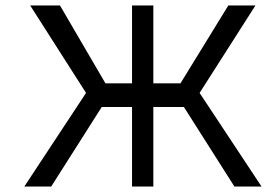

<svg xmlns="http://www.w3.org/2000/svg" viewBox="-20 -685 1028 705"><path d="M295.9 -343.8 90.8 -665H200.2L367.2 -378.9H464.8V-665H543V-378.9H642.6L818.4 -665H918L712.9 -343.8L940.4 0H840.8L655.3 -292H543V0H464.8V-292H353.5L168 0H69.3Z"/></svg>

Font: BF_TEXT
Style: Regular
Weight: 400
Foundry: EA DICE
Version: Version 1.404